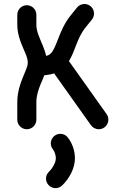

<svg xmlns="http://www.w3.org/2000/svg" viewBox="-20 -661 628 982"><path d="M166 -48.8V-137.2C166 -172.4 175.8 -200.7 187.5 -230C193.4 -243.7 200.7 -259.8 206.5 -275.9C211.4 -276.4 220.7 -277.3 235.8 -280.3C243.2 -281.7 249.5 -283.2 256.8 -285.6L445.3 -20.5C454.1 -8.3 468.8 0 485.4 0C512.2 0 534.2 -22 534.2 -48.8C534.2 -59.6 531.2 -68.8 525.4 -77.1L332.5 -348.6C347.7 -373 358.4 -401.4 367.7 -425.8C381.3 -461.4 395.5 -493.7 417.5 -520.5L450.2 -561C457 -569.3 460.9 -580.1 460.9 -591.8C460.9 -618.7 439 -640.6 412.1 -640.6C397 -640.6 382.8 -633.3 374 -622.6L341.3 -582C310.5 -544.4 291.5 -499.5 276.9 -460.9C263.7 -426.3 252.9 -400.9 240.2 -388.2C233.4 -381.3 227.5 -377.9 218.3 -376L215.8 -375.5C211.9 -394 205.6 -411.6 198.7 -427.7C182.1 -468.8 166 -500 166 -534.2V-585.4C166 -612.3 144 -634.3 117.2 -634.3C90.3 -634.3 68.4 -612.3 68.4 -585.4V-534.2C68.4 -475.6 94.2 -426.8 108.9 -390.6C117.7 -370.1 122.1 -355 122.1 -340.8C122.1 -322.8 112.3 -302.2 97.7 -267.1C84 -233.9 68.4 -190.9 68.4 -137.2V-48.8C68.4 -22 90.3 0 117.2 0C144 0 166 -22 166 -48.8ZM250.5 102.5C258.3 112.3 265.6 130.9 265.6 148.4C265.6 169.4 250 198.2 230.5 217.3C220.7 226.6 215.3 238.8 215.3 252.4C215.3 279.3 237.3 301.3 264.2 301.3C277.3 301.3 289.1 295.9 297.9 287.6C333 253.9 363.3 201.2 363.3 148.4C363.3 106 346.2 66.4 326.7 42C317.4 30.3 304.2 23.4 288.6 23.4C261.7 23.4 239.7 45.4 239.7 72.3C239.7 84 244.1 94.7 250.5 102.5Z"/></svg>

Font: Velvelyne Book
Style: Bold
Weight: 700
Designer: Manon Van der Borght et Mariel Nils
Foundry: Velvetyne
Version: Version 1.070;Glyphs 3.3.1 (3343)